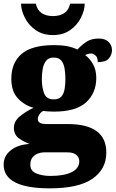

<svg xmlns="http://www.w3.org/2000/svg" viewBox="-34 -798 633 1051"><path d="M239 233Q-14 233 -14 103Q-14 56 24.5 25Q63 -6 128 -10Q97 -21 69.5 -41Q42 -61 42 -98Q42 -133 71.5 -158.5Q101 -184 149 -208Q99 -222 63.5 -260Q28 -298 28 -366Q28 -455 84.5 -503Q141 -551 262 -551Q302 -551 332 -545.5Q362 -540 390 -527Q415 -554 441 -570.5Q467 -587 507 -587Q542 -587 560.5 -568.5Q579 -550 579 -524Q579 -498 562 -478Q545 -458 501 -458Q501 -485 488 -495Q475 -505 465 -505Q454 -505 446 -502Q438 -499 432 -497Q458 -477 475.5 -446Q493 -415 493 -371Q493 -289 437.5 -238Q382 -187 262 -187Q252 -187 232 -188Q212 -189 204 -191Q194 -188 183.5 -174.5Q173 -161 173 -146Q173 -131 186 -125Q199 -119 216 -119H336Q548 -119 548 37Q548 128 472 180.5Q396 233 239 233ZM260 -254Q288 -254 301.5 -269Q315 -284 319.5 -309.5Q324 -335 324 -365Q324 -396 319.5 -423Q315 -450 301.5 -466.5Q288 -483 260 -483Q233 -483 219 -466Q205 -449 200 -422Q195 -395 195 -364Q195 -320 207.5 -287Q220 -254 260 -254ZM242 165Q316 165 358 144.5Q400 124 400 84Q400 65 384.5 50.5Q369 36 335 36H206Q192 36 174.5 42Q157 48 144.5 63Q132 78 132 104Q132 138 165 151.5Q198 165 242 165ZM256 -606Q200 -606 161 -633.5Q122 -661 102 -701Q82 -741 81 -778H162Q170 -742 194.5 -726Q219 -710 256 -710Q293 -710 317.5 -726Q342 -742 350 -778H430Q429 -741 409 -701Q389 -661 350.5 -633.5Q312 -606 256 -606Z"/></svg>

Font: Noto Serif Tamil Black
Style: Regular
Weight: 900
Designer: Indian Type Foundry, Tom Grace, and the Monotype Design Team
Foundry: Monotype Imaging Inc.
Version: Version 2.004; ttfautohint (v1.8.4.7-5d5b)